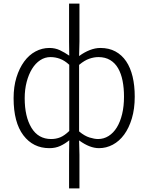

<svg xmlns="http://www.w3.org/2000/svg" viewBox="-20 -815 830 1073"><path d="M256 13Q165 13 110.5 -59Q56 -131 56 -266Q56 -331 72 -382.5Q88 -434 115 -471Q142 -508 178.5 -527.5Q215 -547 256 -547Q288 -547 314.5 -534.5Q341 -522 367 -504L366 -583V-795H424V-583L422 -502Q423 -502 423 -502.5Q423 -503 424 -503Q451 -523 481.5 -535Q512 -547 541 -547Q589 -547 625 -527.5Q661 -508 685 -472.5Q709 -437 721 -387Q733 -337 733 -275Q733 -207 717 -153.5Q701 -100 674 -63Q647 -26 610.5 -6.5Q574 13 533 13Q482 13 424 -29Q423 -29 423 -29.5Q423 -30 422 -30L424 50V238H366V50L367 -31Q344 -12 317 0.5Q290 13 256 13ZM422 -81 424 -79Q453 -55 480.5 -46.5Q508 -38 528 -38Q560 -38 587 -55Q614 -72 633 -103Q652 -134 662.5 -177.5Q673 -221 673 -275Q673 -323 665 -363.5Q657 -404 640 -433.5Q623 -463 595.5 -479.5Q568 -496 530 -496Q506 -496 479.5 -487Q453 -478 424 -454L422 -452ZM262 -496Q231 -496 204.5 -478.5Q178 -461 159 -430Q140 -399 129 -357Q118 -315 118 -266Q118 -163 156 -100.5Q194 -38 266 -38Q293 -38 316.5 -47.5Q340 -57 367 -83V-453Q341 -477 315 -486.5Q289 -496 262 -496Z"/></svg>

Font: Kinto Sans Light
Style: Regular
Weight: 300
Designer: Authors: Ryoko NISHIZUKA  (kana & ideographs); Paul D. Hunt (Latin, Greek & Cyrillic); Wenlong ZHANG  (bopomofo); Sandol
Foundry: Adobe Systems Incorporated, ookami Inc.
Version: Version 0.001